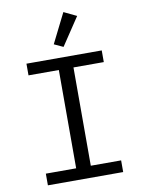

<svg xmlns="http://www.w3.org/2000/svg" viewBox="-101 -1017 802 1085"><g transform="rotate(-10 300.0 -474.5)"><path d="M516 0V-67H342V-631H516V-698H84V-631H258V-67H84V0ZM413 -914 340 -949 255 -779 307 -755Z"/></g></svg>

Font: IBM Plex Mono
Style: Regular
Weight: 400
Monospace: yes
Designer: Mike Abbink, Paul van der Laan, Pieter van Rosmalen
Foundry: Bold Monday
Version: Version 2.004